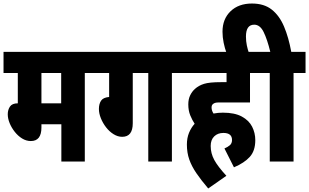

<svg xmlns="http://www.w3.org/2000/svg" viewBox="-20 -916 1753 1089"><path d="M461 -502V0H328V-211H215V-193Q215 -116 155 -116Q129 -116 105.5 -130.5Q82 -145 63.5 -168.5Q45 -192 34.5 -218Q24 -244 24 -268Q24 -293 36.5 -311.5Q49 -330 81 -330V-502H0V-622H529V-502ZM327 -502H215V-330H327Z M733 -502V-217Q733 -140 673 -140Q648 -140 624 -155Q600 -170 581.5 -194Q563 -218 552 -245.5Q541 -273 541 -298Q541 -326 553 -344.5Q565 -363 599 -366V-502H517V-622H1023V-502H955V0H821V-502Z M1253 -74Q1272 -82 1284 -92.5Q1296 -103 1296 -122Q1296 -162 1247 -162Q1215 -162 1195 -142.5Q1175 -123 1175 -88Q1175 -46 1195.5 -8.5Q1216 29 1264 81L1161 153Q1121 106 1094 66.5Q1067 27 1053.5 -11.5Q1040 -50 1040 -96Q1040 -133 1052 -162.5Q1064 -192 1084 -214Q1070 -235 1059 -262Q1048 -289 1048 -324Q1048 -353 1058.5 -375Q1069 -397 1086 -412Q1107 -431 1137.5 -440.5Q1168 -450 1233 -450H1265V-502H1011V-622H1466V-502H1398V-335H1224Q1208 -335 1200 -332.5Q1192 -330 1187 -325Q1180 -319 1180 -306Q1180 -289 1191 -272Q1217 -277 1244 -277Q1311 -277 1351.5 -255Q1392 -233 1410 -197.5Q1428 -162 1428 -121Q1428 -61 1397 -26.5Q1366 8 1307 33Z M1265 -615Q1255 -642 1248.5 -673.5Q1242 -705 1242 -736Q1242 -808 1287.5 -852Q1333 -896 1409 -896Q1478 -896 1521.5 -861.5Q1565 -827 1591 -765.5Q1617 -704 1632 -622H1713V-502H1645V0H1510V-502H1454V-622H1513Q1496 -692 1475.5 -734Q1455 -776 1422 -776Q1375 -776 1375 -709Q1375 -682 1380 -658.5Q1385 -635 1392 -615Z"/></svg>

Font: Noto Sans ExtraCondensed ExtraBold
Style: Italic
Weight: 800
Width: 2
Italic angle: -12°
Designer: Monotype Design Team
Foundry: Monotype Imaging Inc.
Version: Version 2.013; ttfautohint (v1.8.4.7-5d5b)